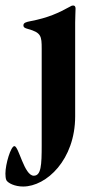

<svg xmlns="http://www.w3.org/2000/svg" viewBox="-43 -474 362 705"><path d="M41.9 210.9C127.8 210.9 233 112.2 233 -46.9V-391.3C233 -409.8 234.4 -431.8 234.4 -442.5C234.4 -450.3 231.2 -453.8 225.5 -453.8C221.6 -453.8 219.1 -452.8 214.5 -449.9C172.6 -426.8 134.2 -408.7 68.9 -396.3C52.6 -393.1 43 -390.3 43 -381C43 -373.6 48.3 -370.7 58.9 -367.9C108.3 -354.4 110.1 -341.6 110.1 -294.7V58.9C110.1 132.8 108 171.2 81 171.2C45.8 171.2 25.9 62.5 9.9 62.5C-3.2 62.5 -23.1 128.2 -23.1 163.4C-23.1 170.5 -22.4 182.5 -19.5 187.9C-13.5 198.2 10.7 210.9 41.9 210.9Z"/></svg>

Font: Margiela Serif Semibold
Style: Regular
Weight: 600
Designer: Andreas Faust, Stefan Endress
Version: Version 1.002;FEAKit 1.0